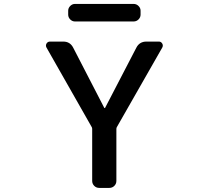

<svg xmlns="http://www.w3.org/2000/svg" viewBox="-20 -962 1040 961"><path d="M355.5 -854.5Q341.8 -854.5 331.5 -864.7Q321.3 -875 321.3 -888.7V-908.2Q321.3 -921.9 331.5 -932.1Q341.8 -942.4 355.5 -942.4H648.4Q663.1 -942.4 673.3 -932.1Q683.6 -921.9 683.6 -908.2V-888.7Q683.6 -875 673.3 -864.7Q663.1 -854.5 648.4 -854.5ZM502 -421.9Q502.9 -420.9 503.9 -420.9Q504.9 -420.9 505.9 -421.9L662.1 -722.7Q677.7 -753.9 712.9 -753.9H775.4Q786.1 -753.9 792 -744.1Q794.9 -739.3 794.9 -733.9Q794.9 -728.5 792 -723.6L564.5 -325.2Q562.5 -321.3 562.5 -316.4V-56.6Q562.5 -42 552.2 -31.7Q542 -21.5 527.3 -21.5H476.6Q461.9 -21.5 451.7 -31.7Q441.4 -42 441.4 -56.6V-316.4Q441.4 -321.3 439.5 -325.2L212.9 -723.6Q210 -728.5 210 -733.9Q210 -739.3 212.9 -744.1Q218.8 -753.9 230.5 -753.9H296.9Q331.1 -753.9 346.7 -722.7Z"/></svg>

Font: Gen Jyuu Gothic L Monospace Medium
Style: Regular
Weight: 500
Designer: [Source Han Sans]
Ryoko NISHIZUKA  (kana & ideographs); Paul D. Hunt (Latin, Greek & Cyrillic); Wenlong ZHANG  (bopomofo
Version: Version 1.002.20150607